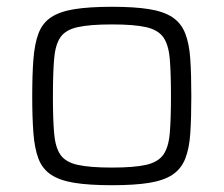

<svg xmlns="http://www.w3.org/2000/svg" viewBox="-20 -538 659 566"><path d="M310 8Q243 8 199.5 1Q156 -6 130.5 -23Q105 -40 93.5 -70Q82 -100 78.5 -145.5Q75 -191 75 -254Q75 -318 78.5 -363.5Q82 -409 93.5 -439.5Q105 -470 130.5 -487Q156 -504 199.5 -511Q243 -518 310 -518Q377 -518 420 -511Q463 -504 488.5 -487Q514 -470 526 -439.5Q538 -409 541 -363.5Q544 -318 544 -254Q544 -191 541 -145.5Q538 -100 526 -70Q514 -40 488.5 -23Q463 -6 420 1Q377 8 310 8ZM310 -44Q375 -44 410.5 -52Q446 -60 461.5 -82Q477 -104 480.5 -145.5Q484 -187 484 -254Q484 -322 480.5 -364Q477 -406 461.5 -428Q446 -450 410.5 -458Q375 -466 310 -466Q245 -466 209 -458Q173 -450 158 -428Q143 -406 139.5 -364Q136 -322 136 -254Q136 -187 139.5 -145.5Q143 -104 158 -82Q173 -60 209 -52Q245 -44 310 -44Z"/></svg>

Font: Saira SemiExpanded Light
Style: Regular
Weight: 300
Width: 6
Designer: Hector Gatti with collaboration of the Omnibus-Type team
Foundry: Omnibus-Type
Version: Version 1.101